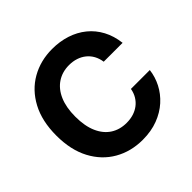

<svg xmlns="http://www.w3.org/2000/svg" viewBox="-182 -922 1117 1117"><g transform="rotate(-45 376.0 -363.5)"><path d="M389.1 9.8Q292.2 9.8 215.5 -34.2Q138.8 -78.1 94.5 -161.6Q50.2 -245 50.2 -363.3Q50.2 -482.3 94.9 -566Q139.6 -649.7 216.5 -693.5Q293.4 -737.3 389.1 -737.3Q452.2 -737.3 506.5 -719.6Q560.8 -701.9 602.7 -667.8Q644.5 -633.8 670.8 -584.6Q697.1 -535.4 704.5 -472.5H549.2Q544.9 -502.6 531.8 -526.5Q518.7 -550.3 498.1 -567Q477.5 -583.7 450.9 -592.5Q424.3 -601.4 392.6 -601.4Q336.6 -601.4 294.5 -573.5Q252.3 -545.6 229.2 -492.4Q206.1 -439.3 206.1 -363.3Q206.1 -285.7 229.5 -232.8Q252.9 -179.9 294.8 -153Q336.6 -126.2 392 -126.2Q422.9 -126.2 449 -134.3Q475.2 -142.4 495.9 -158.2Q516.6 -174 530.3 -196.7Q544 -219.3 549.2 -248.6H704.5Q698.5 -198.3 674.8 -151.9Q651 -105.5 610.6 -69.1Q570.2 -32.7 514.6 -11.5Q459 9.8 389.1 9.8Z"/></g></svg>

Font: Inter
Style: Regular
Weight: 400
Designer: Rasmus Andersson
Foundry: rsms
Version: Version 4.000;git-8c9346024